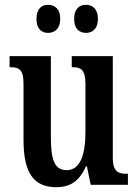

<svg xmlns="http://www.w3.org/2000/svg" viewBox="-20 -770 574 800"><path d="M339 -633C363 -633 388 -648 388 -691C388 -735 363 -750 339 -750C312 -750 289 -735 289 -691C289 -648 312 -633 339 -633ZM180 -633C206 -633 231 -648 231 -691C231 -735 206 -750 180 -750C155 -750 132 -735 132 -691C132 -648 155 -633 180 -633ZM215 10C270 10 310 -13 338 -77H342L358 0H513V-46H507C475 -46 450 -53 450 -112V-536H279V-490H282C315 -490 336 -482 336 -421V-220C336 -125 314 -61 258 -61C206 -61 192 -106 192 -200V-536H20V-490H23C61 -490 78 -479 78 -421V-187C78 -50 120 10 215 10Z"/></svg>

Font: Noto Serif Hebrew ExtraCondensed SemiBold
Style: Regular
Weight: 600
Width: 2
Designer: Monotype Design Team
Foundry: Monotype Imaging Inc.
Version: Version 2.004